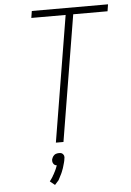

<svg xmlns="http://www.w3.org/2000/svg" viewBox="-63 -781 725 1059"><g transform="rotate(-5 300.0 -251.5)"><path d="M223 0 338 -697H148L154 -735H576L570 -697H380L265 0ZM198 232 171 210Q173 207 175.5 204Q178 201 180 198L188 186Q189 183 191 180Q193 177 194.5 174.5Q196 172 197.5 169Q199 166 200.5 163Q202 160 204 156.5Q206 153 207 150Q208 147 210 143.5Q212 140 212 138L213 136L217 125Q214 125 211.5 124Q209 123 207 122Q205 121 203 119.5Q201 118 199.5 115.5Q198 113 197 111Q196 109 195 106.5Q194 104 194 100.5Q194 97 194 96V92Q195 89 196 86Q197 83 198.5 80Q200 77 202 74Q204 71 206.5 69Q209 67 211 65Q213 63 216.5 62Q220 61 224 60Q228 59 230 59H234Q237 59 240 59Q243 59 246.5 60Q250 61 252 62.5Q254 64 256 66Q258 68 259.5 70.5Q261 73 262 75.5Q263 78 263 82Q263 86 263 87L262 92Q262 97 260.5 102.5Q259 108 258 113Q257 118 255 123.5Q253 129 252 134Q251 139 249 144Q247 149 245 154.5Q243 160 241 165Q239 170 236.5 175Q234 180 231 185.5Q228 191 226 195.5Q224 200 220.5 206Q217 212 214 214Z"/></g></svg>

Font: Iosevka Aile XLt Obl
Style: Regular
Weight: 200
Italic angle: -9°
Designer: Belleve Invis
Foundry: Belleve Invis
Version: Version 31.1.0; ttfautohint (v1.8.4)